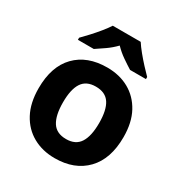

<svg xmlns="http://www.w3.org/2000/svg" viewBox="-180 -896 979 1036"><g transform="rotate(30 309.5 -378.0)"><path d="M574 -274Q574 -138 502.5 -64Q431 10 308 10Q232 10 172.5 -23Q113 -56 79 -119.5Q45 -183 45 -274Q45 -410 116 -483Q187 -556 311 -556Q388 -556 447 -523Q506 -490 540 -427.5Q574 -365 574 -274ZM197 -274Q197 -193 223.5 -151.5Q250 -110 310 -110Q369 -110 395.5 -151.5Q422 -193 422 -274Q422 -355 395.5 -395.5Q369 -436 309 -436Q250 -436 223.5 -395.5Q197 -355 197 -274ZM397 -766Q411 -744 433.5 -716.5Q456 -689 480 -663Q504 -637 522 -619V-606H423Q397 -622 366 -643.5Q335 -665 309 -692Q283 -665 253 -644Q223 -623 197 -606H98V-619Q117 -638 140.5 -663.5Q164 -689 186.5 -716.5Q209 -744 223 -766Z"/></g></svg>

Font: Noto Sans Kannada
Style: Bold
Weight: 700
Designer: Jelle Bosma - Monotype Design Team
Foundry: Monotype Imaging Inc.
Version: Version 2.005; ttfautohint (v1.8.4.7-5d5b)